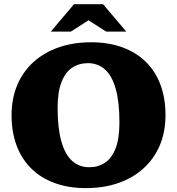

<svg xmlns="http://www.w3.org/2000/svg" viewBox="-20 -904 865 938"><path d="M425.5 -697.5Q510 -697.5 577.2 -673Q644.5 -648.5 691.8 -602.5Q739 -556.5 763.8 -490.5Q788.5 -424.5 788.5 -342Q788.5 -260 760.8 -194.2Q733 -128.5 681.5 -81.8Q630 -35 558.8 -10Q487.5 15 399.5 15Q315 15 247.8 -9.5Q180.5 -34 133.5 -80Q86.5 -126 61.5 -192Q36.5 -258 36.5 -340.5Q36.5 -422.5 64.2 -488.2Q92 -554 143.5 -600.8Q195 -647.5 266.5 -672.5Q338 -697.5 425.5 -697.5ZM416 -87Q459.5 -87 492.8 -109Q526 -131 544.8 -179.2Q563.5 -227.5 563.5 -306Q563.5 -405.5 545.5 -469.5Q527.5 -533.5 493 -564.5Q458.5 -595.5 409.5 -595.5Q366 -595.5 332.8 -573.5Q299.5 -551.5 280.5 -503.2Q261.5 -455 261.5 -376.5Q261.5 -277 279.8 -213Q298 -149 332.5 -118Q367 -87 416 -87ZM395 -816H430L326 -749.5H228L341.5 -883.5H483.5L597 -749.5H499Z"/></svg>

Font: Newsreader ExtraBold
Style: Regular
Weight: 800
Designer: Hugues Gentile
Foundry: Production Type
Version: Version 1.003